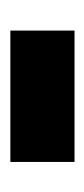

<svg xmlns="http://www.w3.org/2000/svg" viewBox="86 -502 167 380"><g transform="rotate(-90 170.0 -311.5)"><path d="M40 -375H300V-248H40Z"/></g></svg>

Font: Noto Serif Sinhala Black
Style: Regular
Weight: 900
Designer: Jelle Bosma - Monotype Design Team
Foundry: Monotype Imaging Inc.
Version: Version 2.007; ttfautohint (v1.8.4.7-5d5b)